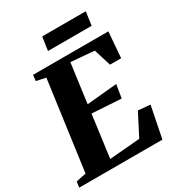

<svg xmlns="http://www.w3.org/2000/svg" viewBox="-227 -1051 1086 1181"><g transform="rotate(-30 316.0 -460.0)"><path d="M-14 0 -8 -41 63 -55.5 149.5 -687 82.5 -701.5 87 -743H622L607.5 -560.5H528.5L490.5 -682L325 -696L287.5 -418.5L502 -438.5L486.5 -344L279.5 -357L239.5 -57.5L456 -75.5L536 -231L621.5 -223L577 0ZM254 -919.5H563.5L550 -824H240Z"/></g></svg>

Font: Merriweather 60pt Black
Style: Italic
Weight: 900
Italic angle: -7.8°
Version: Version 2.101